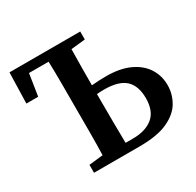

<svg xmlns="http://www.w3.org/2000/svg" viewBox="-145 -824 1004 985"><g transform="rotate(-30 356.5 -331.5)"><path d="M20 -481 25 -663H444V-616L360 -607Q359 -553 358.5 -499Q358 -445 358 -394Q380 -396 401 -397Q422 -398 443 -398Q526 -398 582 -372Q638 -346 666.5 -301.5Q695 -257 695 -201Q695 -149 668.5 -103Q642 -57 580.5 -28.5Q519 0 412 0H143V-47L226 -56Q228 -118 228 -182Q228 -246 228 -310V-353Q228 -417 228 -481.5Q228 -546 226 -610H110L90 -481ZM358 -310Q358 -246 358.5 -181.5Q359 -117 360 -52H403Q479 -52 522 -87.5Q565 -123 565 -199Q565 -272 526 -308Q487 -344 401 -344Q390 -344 379.5 -343.5Q369 -343 358 -342Z"/></g></svg>

Font: Source Serif Pro SemiBold
Style: Regular
Weight: 600
Designer: Frank Grießhammer
Foundry: Adobe Systems Incorporated
Version: Version 3.001;hotconv 1.0.111;makeotfexe 2.5.65597